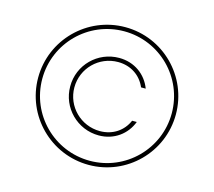

<svg xmlns="http://www.w3.org/2000/svg" viewBox="-106 -869 1126 1010"><g transform="rotate(15 457.0 -364.0)"><path d="M256.8 -363.3C256.3 -247.1 351.1 -152.3 467.8 -152.3C551.3 -152.3 616.7 -201.7 643.6 -272.5H618.2C593.3 -214.4 538.6 -175.8 467.8 -175.8C363.8 -175.8 279.3 -259.8 279.3 -363.3C279.3 -468.3 363.8 -551.8 467.8 -551.8C538.6 -551.8 593.3 -512.7 618.2 -454.1H643.6C616.7 -525.4 551.3 -574.2 467.8 -574.2C351.1 -574.2 256.3 -480 256.8 -363.3ZM457 11.2C664.1 11.2 832 -156.7 832 -363.8C832 -570.8 664.1 -738.8 457 -738.8C250 -738.8 82 -570.8 82 -363.8C82 -156.7 250 11.2 457 11.2ZM457 -11.2C262.2 -11.2 104.5 -168.9 104.5 -363.8C104.5 -558.6 262.2 -716.3 457 -716.3C651.9 -716.3 809.6 -558.6 809.6 -363.8C809.6 -168.9 651.9 -11.2 457 -11.2Z"/></g></svg>

Font: Raveo Thin
Style: Regular
Weight: 100
Designer: Jakub Foglar, Rasmus Andersson (Inter)
Foundry: Jakubfoglar.com
Version: Version 1.100;Glyphs 3.2.3 (3260)